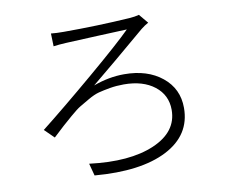

<svg xmlns="http://www.w3.org/2000/svg" viewBox="-82 -822 1140 962"><g transform="rotate(-10 488.5 -341.0)"><path d="M232.4 -704.1Q258.8 -701.2 296.9 -701.2Q468.8 -701.2 632.8 -711.9Q662.1 -713.9 682.6 -719.7L721.7 -672.9Q703.1 -663.1 683.6 -647.5Q513.7 -502.9 400.4 -410.2Q479.5 -439.5 557.6 -439.5Q675.8 -439.5 750 -379.4Q824.2 -319.3 824.2 -221.7Q824.2 -83 690.9 -14.6Q557.6 53.7 324.2 34.2L307.6 -28.3Q510.7 -2.9 636.2 -56.6Q761.7 -110.4 761.7 -222.7Q761.7 -297.9 703.1 -343.8Q644.5 -389.6 546.9 -389.6Q509.8 -389.6 476.1 -383.8Q442.4 -377.9 418 -371.6Q393.6 -365.2 361.8 -346.7Q330.1 -328.1 313.5 -318.4Q296.9 -308.6 262.2 -278.8Q227.5 -249 214.8 -237.3Q202.1 -225.6 161.1 -187.5L113.3 -234.4Q232.4 -328.1 390.6 -462.4Q548.8 -596.7 610.4 -658.2Q593.8 -657.2 460.4 -651.9Q327.1 -646.5 298.8 -644.5Q261.7 -642.6 234.4 -638.7Z"/></g></svg>

Font: Min Sans Light
Style: Regular
Weight: 300
Designer: Jinseong-Kim, NotoSansCJK, Nunito
Foundry: Jinseong-Kim
Version: Version 1.400;Glyphs 3.1.2 (3151)